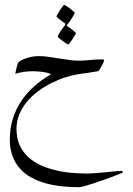

<svg xmlns="http://www.w3.org/2000/svg" viewBox="-20 -426 554 801"><path d="M492.2 293Q492.2 293.9 480.2 299.1Q468.3 304.2 450 311Q431.6 317.9 409.4 325.7Q387.2 333.5 366.9 340.1Q346.7 346.7 331.1 350.8Q315.4 355 310.1 355Q273.9 355 238.5 351.3Q203.1 347.7 171.1 338.9Q139.2 330.1 111.6 315.2Q84 300.3 64 278.1Q43.9 255.9 32.5 225.8Q21 195.8 21 155.8Q21 110.4 33.2 70.6Q45.4 30.8 67.9 -3.2Q90.3 -37.1 122.1 -65.4Q153.8 -93.8 192.9 -116.2Q187.5 -120.1 176.5 -122.6Q165.5 -125 153.8 -126.5Q142.1 -127.9 131.8 -128.4Q121.6 -128.9 117.2 -128.9Q100.6 -128.9 80.1 -126.2Q59.6 -123.5 43.9 -118.2Q43.9 -120.1 45.2 -126Q46.4 -131.8 48.1 -138.9Q49.8 -146 51.5 -152.6Q53.2 -159.2 54.2 -162.1Q55.2 -166 63 -171.1Q70.8 -176.3 83 -180.9Q95.2 -185.5 110.1 -188.7Q125 -191.9 140.1 -191.9Q162.1 -191.9 184.3 -188.7Q206.5 -185.5 228.5 -181.9Q250.5 -178.2 272.7 -175.3Q294.9 -172.4 316.9 -172.9Q338.4 -173.8 359.9 -176Q381.3 -178.2 401.9 -178.2Q404.8 -178.2 409.4 -178Q414.1 -177.7 414.1 -172.9Q414.1 -170.9 410.6 -163.8Q407.2 -156.7 403.1 -148.9Q398.9 -141.1 394.8 -135Q390.6 -128.9 389.2 -128.9Q372.6 -126 349.4 -122.6Q326.2 -119.1 305.2 -116.2Q280.3 -112.3 251.5 -103Q222.7 -93.8 194.1 -79.3Q165.5 -64.9 139.4 -45.7Q113.3 -26.4 93 -2.2Q72.8 22 60.8 50.5Q48.8 79.1 48.8 111.8Q48.8 149.9 61.5 178.5Q74.2 207 96.2 227.8Q118.2 248.5 147.2 262Q176.3 275.4 208.7 283.4Q241.2 291.5 275.1 294.7Q309.1 297.9 340.8 297.9Q358.9 297.9 379.9 296.1Q400.9 294.4 420.9 292.5Q440.9 290.5 458.3 288.8Q475.6 287.1 486.8 287.1Q492.2 287.1 492.2 293ZM296.9 -287.6Q296.9 -286.1 292.5 -278.6Q288.1 -271 282.5 -262.7Q276.9 -254.4 271.7 -247.6Q266.6 -240.7 264.6 -240.7Q263.2 -240.7 256.1 -245.1Q249 -249.5 241.2 -255.1Q233.4 -260.7 227.1 -266.1Q220.7 -271.5 220.7 -273.4Q220.7 -274.9 223.9 -281Q227.1 -287.1 231.7 -294.4Q236.3 -301.8 241.5 -308.6Q246.6 -315.4 250 -318.8Q251 -320.3 252.4 -323.7Q253.9 -327.1 251 -328.6Q246.6 -331.5 240.5 -335.9Q234.4 -340.3 228.8 -344.7Q223.1 -349.1 219.5 -352.8Q215.8 -356.4 215.8 -357.4Q215.8 -359.4 220.2 -367.2Q224.6 -375 230.2 -383.5Q235.8 -392.1 241 -398.9Q246.1 -405.8 247.6 -405.8Q250 -405.8 257.3 -400.9Q264.6 -396 272.2 -390.1Q279.8 -384.3 285.9 -378.9Q292 -373.5 292 -372.6Q292 -371.1 288.8 -365.2Q285.6 -359.4 281.2 -352.1Q276.9 -344.7 272 -337.9Q267.1 -331.1 263.7 -327.6Q262.2 -326.2 259.8 -322.5Q257.3 -318.8 260.7 -316.4Q265.1 -314 271.5 -309.6Q277.8 -305.2 283.4 -300.5Q289.1 -295.9 293 -292.2Q296.9 -288.6 296.9 -287.6Z"/></svg>

Font: Scheherazade Urdu
Style: Regular
Weight: 400
Designer: SIL International
Foundry: SIL International
Version: Version 1.005 (build 117/117)